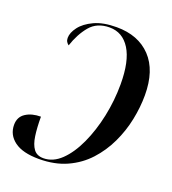

<svg xmlns="http://www.w3.org/2000/svg" viewBox="-134 -826 842 939"><g transform="rotate(20 287.0 -356.0)"><path d="M313 -724Q426 -724 491 -655.5Q556 -587 556 -458Q556 -396 542.5 -330Q529 -264 500 -203Q471 -142 426.5 -93.5Q382 -45 319.5 -16.5Q257 12 175 12Q90 12 47 -20Q4 -52 4 -104Q4 -145 35.5 -165.5Q67 -186 114 -186Q114 -129 120 -87Q126 -45 143 -22Q160 1 194 1Q244 1 286 -39.5Q328 -80 359.5 -148.5Q391 -217 408.5 -300Q426 -383 426 -468Q426 -588 387.5 -649.5Q349 -711 281 -711Q216 -711 179.5 -667.5Q143 -624 122 -560Q115 -565 110 -573Q105 -581 105 -593Q105 -620 128 -650.5Q151 -681 197 -702.5Q243 -724 313 -724Z"/></g></svg>

Font: Noto Serif Display Condensed SemiBold
Style: Italic
Weight: 600
Width: 3
Italic angle: -12°
Designer: Monotype Design Team
Foundry: Monotype Imaging Inc.
Version: Version 2.009